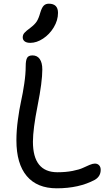

<svg xmlns="http://www.w3.org/2000/svg" viewBox="-20 -998 592 1039"><path d="M144 -766.1Q124 -766.1 113.5 -774.2Q103 -782.2 103 -795.9Q103 -809.6 111.8 -819.8Q120.6 -830.1 144 -847.2Q168.5 -865.7 179 -882.3Q189.5 -898.9 198.2 -930.2Q206.5 -957.5 217 -967.8Q227.5 -978 244.1 -978Q293.9 -978 293.9 -928.2Q293.9 -888.2 271 -850.1Q248 -812 213.1 -789.1Q178.2 -766.1 144 -766.1ZM287.1 21Q180.7 21 124.8 -45.4Q68.8 -111.8 68.8 -238.8Q68.8 -291 76.7 -349.1Q84.5 -407.2 94 -450Q103.5 -492.7 111.3 -545.2Q119.1 -597.7 119.1 -640.1Q119.1 -670.9 126.5 -684.6Q133.8 -698.2 155.8 -698.2Q181.6 -698.2 195.3 -678.2Q209 -658.2 209 -622.1Q209 -554.7 183.6 -427Q158.2 -299.3 158.2 -231Q158.2 -65.9 291 -65.9Q336.4 -65.9 373.3 -73.2Q410.2 -80.6 428.5 -89.4Q446.8 -98.1 464.4 -105.5Q481.9 -112.8 493.2 -112.8Q507.8 -112.8 516.4 -103.5Q524.9 -94.2 524.9 -79.1Q524.9 -43.5 493.2 -24.9Q407.7 21 287.1 21Z"/></svg>

Font: Shantell Sans Bouncy
Style: Regular
Weight: 400
Designer: Stephen Nixon, Anya Danilova, Shantell Martin
Foundry: Arrow Type
Version: Version 1.006;[9816181b4]